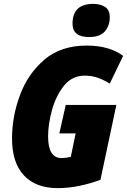

<svg xmlns="http://www.w3.org/2000/svg" viewBox="-20 -960 655 990"><path d="M546 -871Q546 -909 521.5 -924.5Q497 -940 461 -940Q354 -940 354 -838Q354 -769 439 -769Q496 -769 521 -798.5Q546 -828 546 -871ZM498 -33 580 -419H319L286 -272H370L345 -151Q318 -145 297 -145Q228 -145 228 -257Q228 -319 248 -392Q268 -465 309.5 -517.5Q351 -570 417 -570Q455 -570 487 -558Q519 -546 546 -529L615 -672Q543 -725 427 -725Q294 -725 209 -652.5Q124 -580 83 -469.5Q42 -359 42 -246Q42 -121 103.5 -55.5Q165 10 277 10Q332 10 388.5 -1.5Q445 -13 498 -33Z"/></svg>

Font: Noto Sans Display SemiCondensed Black
Style: Italic
Weight: 900
Width: 4
Designer: Monotype Design team
Foundry: Monotype Imaging Inc.
Version: 1.000